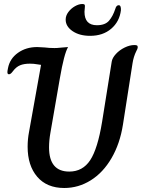

<svg xmlns="http://www.w3.org/2000/svg" viewBox="-20 -929 711 959"><path d="M118 -196Q118 -234 125 -270L185 -605Q180 -605 164.5 -608Q149 -611 129 -611Q100 -611 80.5 -603Q61 -595 45 -574Q40 -567 35 -562.5Q30 -558 25 -558Q17 -558 17 -568Q17 -575 18.5 -581Q20 -587 20 -589Q29 -636 69.5 -665Q110 -694 166 -694Q177 -694 203 -692Q226 -689 252 -689Q266 -689 278 -690.5Q290 -692 295 -692Q311 -694 320 -694Q300 -660 279 -538L232 -267Q225 -228 225 -193Q225 -72 326 -72Q393 -72 430.5 -129Q468 -186 490 -321L538 -621Q541 -640 559 -659.5Q577 -679 602.5 -691.5Q628 -704 651 -704Q660 -704 664 -702Q668 -700 668 -693Q668 -686 661 -674Q647 -646 642 -613L594 -306Q579 -211 537 -139Q495 -67 433.5 -28.5Q372 10 301 10Q214 10 166 -46Q118 -102 118 -196ZM308 -831Q308 -851 321.5 -869Q335 -887 354.5 -898Q374 -909 391 -909Q400 -909 402.5 -905.5Q405 -902 404 -895Q402 -879 402 -870Q402 -803 464 -803Q505 -803 524.5 -825.5Q544 -848 556 -885Q561 -903 573 -903Q585 -903 584 -878Q577 -821 535.5 -785.5Q494 -750 430 -750Q377 -750 342.5 -773.5Q308 -797 308 -831Z"/></svg>

Font: Charm
Style: Bold
Weight: 700
Designer: Katatrad Aksorn Co.,Ltd.
Foundry: Cadson Demak Co.,Ltd.
Version: Version 1.001